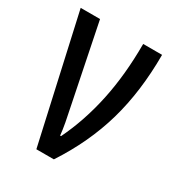

<svg xmlns="http://www.w3.org/2000/svg" viewBox="-136 -625 658 713"><g transform="rotate(30 193.5 -268.5)"><path d="M124 0 4 -537H87L154 -207Q162 -170 167.5 -140Q173 -110 175 -88H179Q225 -183 248.5 -294Q272 -405 272 -537H353Q353 -380 316 -251Q279 -122 199 0Z"/></g></svg>

Font: Noto Sans ExtraCondensed
Style: Regular
Weight: 400
Width: 2
Designer: Monotype Design Team
Foundry: Monotype Imaging Inc.
Version: Version 2.013; ttfautohint (v1.8.4.7-5d5b)